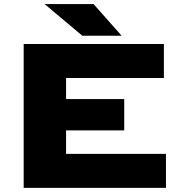

<svg xmlns="http://www.w3.org/2000/svg" viewBox="-20 -914 884 934"><path d="M95.2 0V-700H777.3V-534.6H301.4V-432H584.3V-279.7H301.4V-165.4H787.3V0ZM571.5 -740.3H380.4L197 -894.2H435.2Z"/></svg>

Font: Science Gothic
Style: Regular
Weight: 400
Designer: Thomas Phinney, Vassil Kateliev, Brandon Buerkle
Foundry: Font Detective LLC
Version: Version 1.018